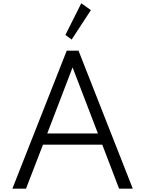

<svg xmlns="http://www.w3.org/2000/svg" viewBox="-20 -1128 868 1148"><path d="M54 0 379 -825H449.5L774 0H692L591.5 -263H237L135.5 0ZM262.5 -330H565.5L414 -725ZM408.5 -891.5 371 -919 466 -1108.5 523.5 -1067.5Z"/></svg>

Font: Spartan Thin
Style: Regular
Weight: 400
Version: Version 1.004